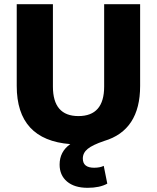

<svg xmlns="http://www.w3.org/2000/svg" viewBox="-20 -680 750 918"><path d="M478 -660H650V-269Q650 -57 478 -6Q422 13 399 32Q376 51 376 78Q376 122 430 122Q458 122 476 113L493 198Q457 218 399 218Q336 218 300.5 188Q265 158 265 107Q265 45 316 9Q60 -11 60 -269V-660H233V-266Q233 -125 355 -125Q478 -125 478 -266Z"/></svg>

Font: Elaine Sans
Style: Bold
Weight: 700
Designer: Wei Huang
Foundry: Wei Huang
Version: Version 2.001;December 24, 2019;FontCreator 12.0.0.2547 64-b